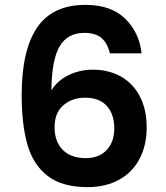

<svg xmlns="http://www.w3.org/2000/svg" viewBox="-20 -766 680 788"><path d="M431 -547Q421 -589 396.5 -610Q372 -631 326 -631Q257 -631 224.5 -575.5Q192 -520 191 -395Q215 -435 261 -457.5Q307 -480 361 -480Q426 -480 476 -452Q526 -424 554 -370.5Q582 -317 582 -242Q582 -171 553.5 -115.5Q525 -60 470 -29Q415 2 339 2Q235 2 175.5 -44Q116 -90 92.5 -172.5Q69 -255 69 -376Q69 -559 132 -652.5Q195 -746 331 -746Q436 -746 494 -689Q552 -632 561 -547ZM329 -365Q276 -365 240 -334Q204 -303 204 -244Q204 -185 237.5 -151Q271 -117 332 -117Q386 -117 417.5 -150Q449 -183 449 -239Q449 -297 418.5 -331Q388 -365 329 -365Z"/></svg>

Font: MSTAGE SemiBold
Style: Regular
Weight: 600
Designer: Ninad Kale (Devanagari), Jonny Pinhorn (Latin)
Foundry: Indian Type Foundry
Version: 4.004